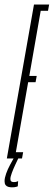

<svg xmlns="http://www.w3.org/2000/svg" viewBox="-64 -695 236 842"><path d="M-34 0H32.5L37.5 -27.5H5.5L59.5 -334.5H92L97 -362H64.5L114.5 -647.5H146.5L151.5 -675H85ZM-12 126.5Q-6 126.5 -0.8 126Q4.5 125.5 8.8 124Q13 122.5 14 122L15.5 99Q14.5 100 11.2 101.2Q8 102.5 4.2 103Q0.5 103.5 -4 103.5Q-10 103.5 -14.2 100.8Q-18.5 98 -18.5 90Q-18.5 80.5 -12 63Q-5.5 45.5 3 27.5Q11.5 9.5 16 0H-4.5Q-10.5 10.5 -20.2 28.5Q-30 46.5 -37 66Q-44 85.5 -44 99.5Q-44 110.5 -39.5 116.5Q-35 122.5 -27.2 124.5Q-19.5 126.5 -12 126.5Z"/></svg>

Font: Anybody UltraCondensed ExtraLight
Style: Italic
Weight: 250
Width: 1
Italic angle: -10°
Version: Version 1.113;gftools[0.9.25]